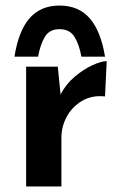

<svg xmlns="http://www.w3.org/2000/svg" viewBox="-20 -671 440 691"><path d="M188 -431 198 -331Q217 -368 249 -395Q281 -422 313 -436.5Q345 -451 364 -451L358 -324Q310 -329 274.5 -307.5Q239 -286 220 -250.5Q201 -215 201 -176V0H74V-431ZM194 -651Q263 -651 303 -605Q343 -559 358 -467H273Q265 -511 248 -538.5Q231 -566 194 -566Q158 -566 141.5 -538.5Q125 -511 117 -467H32Q47 -561 87 -606Q127 -651 194 -651Z"/></svg>

Font: Reem Kufi SemiBold
Style: Regular
Weight: 600
Designer: Khaled Hosny
Version: Version 1.001